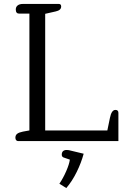

<svg xmlns="http://www.w3.org/2000/svg" viewBox="-20 -715 639 973"><path d="M58 -17Q58 -30 67 -37Q76 -44 96 -48L129 -54V-646H77Q60 -646 60 -667Q60 -680 69.5 -687.5Q79 -695 96 -695H278Q290 -695 290 -682Q290 -663 262 -657L209 -645V-54H524L537 -117Q545 -158 565 -158Q580 -158 580 -143V0H72Q66 0 62 -4.5Q58 -9 58 -17ZM281 216Q300 188 315.5 152.5Q331 117 334 94L305 84Q293 81 293 69Q293 57 299.5 51Q306 45 318 45Q325 45 329 46L404 64Q392 109 369 156Q346 203 316 238Z"/></svg>

Font: Maitree
Style: Regular
Weight: 400
Designer: CadsonDemak Team
Foundry: CadsonDemak
Version: Version 1.000